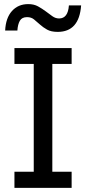

<svg xmlns="http://www.w3.org/2000/svg" viewBox="-20 -908 416 928"><path d="M326.2 0H49.8V-78.1H143.1V-599.1H49.8V-675.8H326.2V-599.1H232.9V-78.1H326.2ZM4.9 -760.3Q7.8 -821.3 37.8 -854.7Q67.9 -888.2 116.7 -888.2Q144 -888.2 163.8 -877.2Q183.6 -866.2 200.7 -853.5Q217.8 -840.8 232.9 -829.8Q248 -818.8 265.6 -818.8Q308.6 -818.8 313 -881.8H372.1Q362.8 -753.9 258.8 -753.9Q227.1 -753.9 207.5 -764.9Q188 -775.9 172.9 -789.6Q157.7 -803.2 144.3 -814.2Q130.9 -825.2 110.8 -825.2Q85.9 -825.2 75.9 -807.6Q65.9 -790 64 -760.3Z"/></svg>

Font: ClearSansRegular
Style: Regular
Weight: 400
Foundry: Intel Corporation
Version: Version 1.00